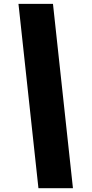

<svg xmlns="http://www.w3.org/2000/svg" viewBox="-20 -860 478 1000"><path d="M180.2 120.1 76.2 -839.8H255.9L359.9 120.1Z"/></svg>

Font: Cooper Hewitt
Style: Heavy Italic
Weight: 714
Designer: Village Type and Design LLC
Foundry: Cooper Hewitt Smithsonian Design Museum
Version: 1.000